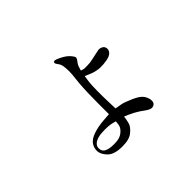

<svg xmlns="http://www.w3.org/2000/svg" viewBox="-137 -987 1273 1273"><g transform="rotate(-45 500.0 -350.5)"><path d="M533 -201Q559 -197 581.5 -192.5Q604 -188 655.5 -165.5Q707 -143 723.5 -117.5Q740 -92 740 -68Q740 -53 732.5 -44Q725 -35 710.5 -33Q696 -31 674 -45L629 -76Q598 -96 563 -111L535 -123Q531 -91 524 -67Q517 -43 484 -16Q453 10 388 10Q311 10 279 -23.5Q247 -57 246.5 -88Q246 -119 263 -143Q281 -168 324 -182.5Q367 -197 422 -201L475 -205Q475 -268 475 -312.5Q475 -357 476.5 -405Q478 -453 481 -489L489 -565Q491 -594 489 -621Q487 -646 482.5 -658Q478 -670 469.5 -680.5Q461 -691 460 -698Q459 -705 463 -709Q467 -711 475 -711Q486 -709 508.5 -698Q531 -687 546 -676Q561 -665 574 -649Q587 -633 587 -624Q586 -618 580 -608L564 -586Q557 -573 554 -561L548 -541Q565 -535 574.5 -534Q584 -533 599 -534Q627 -534 652 -540L727 -556Q744 -557 758 -549Q772 -541 774.5 -523.5Q777 -506 763 -490.5Q749 -475 715.5 -469Q682 -463 654 -464Q639 -464 618 -468.5Q597 -473 580 -480L540 -497Q536 -473 533 -447.5Q530 -422 529.5 -369Q529 -316 531 -261L533 -201ZM448 -70Q469 -90 471 -113L474 -139Q454 -145 435 -148.5Q416 -152 383 -152Q346 -152 320.5 -145.5Q295 -139 280.5 -125Q266 -111 267 -92Q267 -69 282.5 -57Q298 -45 333 -41Q378 -38 403.5 -44.5Q429 -51 448 -70Z"/></g></svg>

Font: ChillKai
Style: Regular
Weight: 400
Designer: ChillType
Foundry: 寒蝉字型
Version: Version 2.000